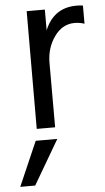

<svg xmlns="http://www.w3.org/2000/svg" viewBox="-74 -549 456 832"><g transform="rotate(-5 154.0 -133.5)"><path d="M45 247H-20L64 54H158ZM153 3H73L74 -509H153V-419Q192 -514 291 -514Q310 -514 319 -512V-433Q298 -440 276 -440Q223 -440 188 -391Q153 -342 153 -277Z"/></g></svg>

Font: Hind Siliguri Fixed
Style: Regular
Weight: 400
Designer: Jyotish Sonowal
Foundry: Indian Type Foundry
Version: Version 1.001;October 28, 2021;FontCreator 12.0.0.2565 64-bi